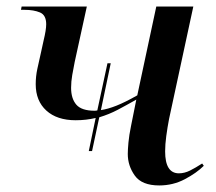

<svg xmlns="http://www.w3.org/2000/svg" viewBox="-20 -556 660 586"><path d="M251 -95 272 -196Q243 -189 211 -189Q154 -189 121.5 -218.5Q89 -248 89 -299Q89 -323 94 -346Q99 -369 106 -400L113 -432Q121 -465 121 -482Q121 -510 102 -518Q83 -526 55 -526H44L46 -536H245L208 -367Q204 -347 200.5 -327Q197 -307 197 -288Q197 -255 213 -236.5Q229 -218 269 -218Q273 -218 277 -219L308 -363H318L288 -220Q309 -223 335.5 -233.5Q362 -244 399 -265L457 -536H570L496 -193Q491 -167 487.5 -141Q484 -115 484 -94Q484 -27 526 -27Q543 -27 560 -35.5Q577 -44 597 -57L602 -50Q580 -28 544 -9Q508 10 466 10Q413 10 391.5 -20Q370 -50 370 -86Q370 -99 372 -121Q374 -143 380 -172L396 -252Q366 -235 339.5 -221Q313 -207 283 -198L261 -95Z"/></svg>

Font: Noto Serif Display Medium
Style: Italic
Weight: 500
Italic angle: -12°
Designer: Monotype Design Team
Foundry: Monotype Imaging Inc.
Version: Version 2.009